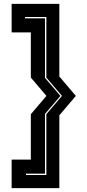

<svg xmlns="http://www.w3.org/2000/svg" viewBox="-20 -770 451 990"><path d="M139 -181 219.5 -275.5 139 -370V-603H40V-750H286V-375.5L371 -275.5L286 -175.5V200H40V53H139ZM219 -181 299.5 -275.5 219 -370V-682.5H109V-675.5H212V-368.5L291.5 -275.5L212 -182.5V125.5H114V132.5H219Z"/></svg>

Font: Tourney Expanded ExtraBold
Style: Regular
Weight: 800
Width: 7
Designer: Tyler Finck
Foundry: Etcetera Type Co
Version: Version 1.010; ttfautohint (v1.8.3)